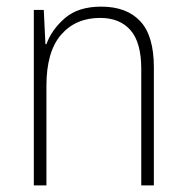

<svg xmlns="http://www.w3.org/2000/svg" viewBox="-20 -652 562 579"><path d="M285 -632Q362 -632 403 -588Q444 -544 444 -449V-93H406V-444Q406 -524 373.5 -561Q341 -598 282 -598Q208 -598 164 -547Q120 -496 120 -393V-93H82V-622H112L117 -519H120Q136 -563 176 -597.5Q216 -632 285 -632Z"/></svg>

Font: Noto Sans Telugu UI SemiCondensed ExtraLight
Style: Regular
Weight: 200
Width: 4
Designer: Jelle Bosma - Monotype Design Team
Foundry: Monotype Imaging Inc.
Version: Version 2.005; ttfautohint (v1.8.4.7-5d5b)